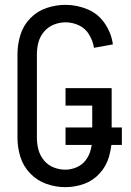

<svg xmlns="http://www.w3.org/2000/svg" viewBox="-20 -763 540 791"><path d="M249 8Q209 8 171 -5.5Q133 -19 104.5 -48.5Q76 -78 64 -116.5Q52 -155 52 -195V-540Q52 -580 64 -619Q76 -658 104.5 -687.5Q133 -717 171.5 -730Q210 -743 250 -743Q297 -743 341 -724.5Q385 -706 412 -666Q439 -626 445 -580L367 -566Q363 -594 347.5 -620Q332 -646 305.5 -658.5Q279 -671 250 -671Q225 -671 201.5 -661.5Q178 -652 161.5 -632.5Q145 -613 138.5 -589Q132 -565 132 -540V-195Q132 -170 138.5 -146Q145 -122 161 -102.5Q177 -83 200.5 -73.5Q224 -64 249 -64Q273 -64 296 -74Q319 -84 333.5 -103.5Q348 -123 354 -147Q356 -157 358 -166H250V-238H360V-328H250V-400H440V-238H482V-166H439Q436 -142 429 -117Q418 -79 391 -49Q364 -19 326.5 -5.5Q289 8 249 8Z"/></svg>

Font: Iosevka SS01
Style: Regular
Weight: 400
Monospace: yes
Designer: Belleve Invis
Foundry: Belleve Invis
Version: 2.3.3; ttfautohint (v1.8.3)